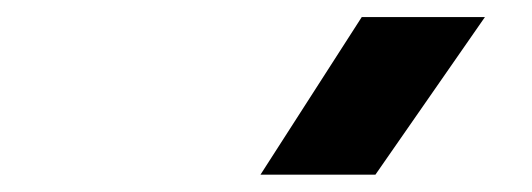

<svg xmlns="http://www.w3.org/2000/svg" viewBox="-20 -815 626 226"><path d="M286.6 -609.4H421.9L550.8 -794.9H405.8Z"/></svg>

Font: Cascadia Mono PL
Style: Bold Italic
Weight: 700
Italic angle: -10°
Monospace: yes
Designer: Aaron Bell
Foundry: Saja Typeworks
Version: Version 2404.023